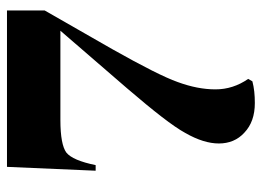

<svg xmlns="http://www.w3.org/2000/svg" viewBox="-120 -620 750 550"><g transform="rotate(-90 255.0 -345.0)"><path d="M235 10C235 10 235 10 235 10C258 10 278 8 297 3C297 3 304 -9 304 -9C304 -9 304 -9 304 -9C284 -38 274 -69 274 -103C274 -137 281 -173 295 -211C308 -248 340 -311 389 -398C389 -398 500 -592 500 -592C500 -592 500 -700 500 -700C500 -700 52 -700 52 -700C52 -700 41 -446 41 -446C41 -446 57 -446 57 -446C57 -446 57 -446 57 -446C66 -490 78 -518 93 -530C108 -541 139 -547 186 -547C186 -547 442 -547 442 -547C442 -547 277 -356 277 -356C277 -356 277 -356 277 -356C211 -279 168 -224 149 -189C129 -154 119 -122 119 -93C119 -64 129 -39 150 -20C171 0 199 10 235 10Z"/></g></svg>

Font: Abril Fatface Utterance
Style: Regular
Weight: 500
Designer: Veronika Burian, Jos Scaglione
Foundry: TypeTogether
Version: ""